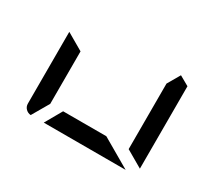

<svg xmlns="http://www.w3.org/2000/svg" viewBox="-103 -719 1023 916"><g transform="rotate(30 408.0 -261.5)"><path d="M661 0H210L263 -93H501ZM138 0Q122 -1 110.5 -12.5Q99 -24 99 -41V-436L192 -382V-93ZM717 -493V-41V-39L624 -93V-454L664 -523Z"/></g></svg>

Font: DSEG7 Modern Mini
Style: Regular
Weight: 400
Designer: Keshikan(Twitter:@keshinomi_88pro)
Version: Version 0.46